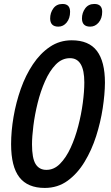

<svg xmlns="http://www.w3.org/2000/svg" viewBox="-20 -925 553 955"><path d="M202.6 9.8Q117.7 9.8 76.4 -43.2Q35.2 -96.2 35.2 -208Q35.2 -272.5 47.4 -344Q59.6 -415.5 83.5 -483.2Q107.4 -550.8 143.8 -605.2Q180.2 -659.7 228.3 -692.1Q276.4 -724.6 336.9 -724.6Q421.9 -724.6 461.9 -671.9Q502 -619.1 502 -513.2Q501.5 -456.5 491 -387.2Q480.5 -317.9 458.3 -248Q436 -178.2 400.6 -119.9Q365.2 -61.5 316.2 -25.9Q267.1 9.8 202.6 9.8ZM210.4 -80.1Q248 -79.6 278.3 -110.1Q308.6 -140.6 331.3 -189.9Q354 -239.3 369.1 -297.6Q384.3 -356 391.8 -413.1Q399.4 -470.2 399.4 -515.1Q399.4 -635.7 328.1 -635.7Q288.1 -635.7 257.3 -604Q226.6 -572.3 204.1 -521.5Q181.6 -470.7 167.2 -412.4Q152.8 -354 146 -299.3Q139.2 -244.6 139.2 -207Q139.2 -137.7 157.2 -108.9Q175.3 -80.1 210.4 -80.1ZM428.7 -792.5Q387.7 -792.5 387.7 -833.5Q387.7 -861.3 403.8 -883.3Q419.9 -905.3 449.2 -905.3Q488.3 -905.3 488.3 -866.2Q488.3 -834 470.9 -813.2Q453.6 -792.5 428.7 -792.5ZM270.5 -792.5Q229.5 -792.5 229.5 -833.5Q229.5 -861.3 245.4 -883.3Q261.2 -905.3 291 -905.3Q328.6 -905.3 328.6 -866.2Q328.6 -834 311.8 -813.2Q294.9 -792.5 270.5 -792.5Z"/></svg>

Font: Open Sans Condensed SemiBold
Style: Italic
Weight: 600
Width: 3
Italic angle: -12°
Designer: Monotype Design Team
Foundry: Monotype Imaging Inc.
Version: Version 3.000; ttfautohint (v1.8.4)